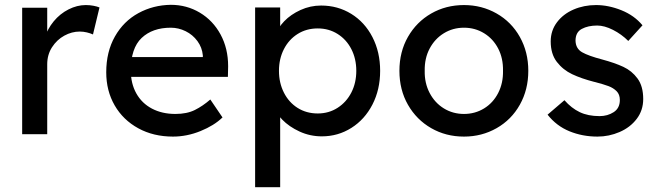

<svg xmlns="http://www.w3.org/2000/svg" viewBox="-20 -557 2732 797"><path d="M311 -426Q278 -426 247 -409Q216 -392 196 -361Q176 -330 176 -290V0H72V-525H176V-360L166 -400Q177 -437 203 -468.5Q229 -500 264.5 -518Q300 -536 336 -536Q353 -536 368.5 -533Q384 -530 393 -526L366 -414Q355 -419 340.5 -422.5Q326 -426 311 -426Z M903 -69Q869 -36 812.5 -13Q756 10 698 10Q617 10 554 -24.5Q491 -59 456 -119.5Q421 -180 421 -257Q421 -342 457 -405.5Q493 -469 554.5 -502.5Q616 -536 689 -537Q755 -537 809.5 -504.5Q864 -472 895.5 -414Q927 -356 927 -282L926 -238H497L474 -320H837L822 -303V-327Q819 -360 799.5 -386.5Q780 -413 750.5 -427.5Q721 -442 689 -442Q613 -442 568 -399.5Q523 -357 523 -264Q523 -210 546 -169Q569 -128 611 -106Q653 -84 708 -84Q756 -84 789 -100.5Q822 -117 853 -144L904 -69Z M1558 -263Q1558 -185 1526 -123Q1494 -61 1438.5 -26Q1383 9 1316 9Q1267 9 1223.5 -11Q1180 -31 1151.5 -60.5Q1123 -90 1117 -117L1143 -131V220H1039V-526H1143V-405L1127 -414Q1133 -441 1160 -469Q1187 -497 1227.5 -515.5Q1268 -534 1313 -534Q1382 -534 1438 -499.5Q1494 -465 1526 -403Q1558 -341 1558 -263ZM1138 -263Q1138 -213 1158.5 -172.5Q1179 -132 1215.5 -109Q1252 -86 1299 -86Q1345 -86 1381.5 -109.5Q1418 -133 1438.5 -173Q1459 -213 1459 -263Q1459 -313 1438.5 -353Q1418 -393 1381.5 -416Q1345 -439 1299 -439Q1252 -439 1215.5 -416Q1179 -393 1158.5 -353Q1138 -313 1138 -263Z M1906 10Q1831 10 1770 -25Q1709 -60 1673.5 -122Q1638 -184 1638 -263Q1638 -342 1673.5 -404Q1709 -466 1770 -501Q1831 -536 1906 -536Q1980 -536 2041.5 -501Q2103 -466 2138 -403.5Q2173 -341 2173 -263Q2173 -185 2138 -122.5Q2103 -60 2041.5 -25Q1980 10 1906 10ZM1906 -442Q1860 -442 1822.5 -419Q1785 -396 1763.5 -355.5Q1742 -315 1743 -263Q1742 -212 1763.5 -171Q1785 -130 1822.5 -107Q1860 -84 1906 -84Q1952 -84 1989.5 -107Q2027 -130 2048 -171Q2069 -212 2068 -263Q2069 -315 2048 -355.5Q2027 -396 1989.5 -419Q1952 -442 1906 -442Z M2459 -451Q2421 -451 2395 -437Q2369 -423 2369 -388Q2370 -355 2396.5 -340Q2423 -325 2480 -310Q2532 -296 2567.5 -279.5Q2603 -263 2626.5 -231Q2650 -199 2650 -146Q2650 -99 2623 -63.5Q2596 -28 2552 -9Q2508 10 2460 10Q2398 10 2344 -12Q2290 -34 2253 -81L2323 -141Q2352 -108 2386.5 -91.5Q2421 -75 2469 -75Q2502 -75 2527.5 -91.5Q2553 -108 2553 -142Q2553 -165 2539.5 -178.5Q2526 -192 2506 -199.5Q2486 -207 2448 -217H2447Q2393 -231 2355 -249Q2317 -267 2291.5 -300Q2266 -333 2266 -385Q2266 -430 2292 -464.5Q2318 -499 2361 -517.5Q2404 -536 2454 -536Q2506 -536 2559.5 -514.5Q2613 -493 2647 -452L2588 -387Q2560 -415 2524.5 -433Q2489 -451 2459 -451Z"/></svg>

Font: Lexend
Style: Regular
Weight: 400
Designer: Thomas Jockin
Foundry: Lexend
Version: Version 1.000